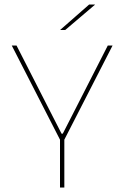

<svg xmlns="http://www.w3.org/2000/svg" viewBox="-20 -844 560 864"><path d="M268.5 -213.5H251L33 -639H54.5L201.5 -351L257 -242.5H262.5L318 -351L465 -639H486.5ZM269.5 0H250V-235.5H269.5ZM251 -709.5 381 -823.5H407V-822.5L273.5 -709H251Z"/></svg>

Font: Anek Kannada Thin
Style: Regular
Weight: 250
Version: Version 1.003